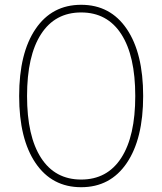

<svg xmlns="http://www.w3.org/2000/svg" viewBox="-20 -768 678 802"><path d="M319 14Q197 14 128.5 -87Q60 -188 60 -367Q60 -546 128.5 -647Q197 -748 319 -748Q441 -748 509.5 -647Q578 -546 578 -367Q578 -188 509.5 -87Q441 14 319 14ZM319 -18Q428 -18 486.5 -108.5Q545 -199 545 -367Q545 -535 486.5 -625.5Q428 -716 319 -716Q210 -716 151.5 -625.5Q93 -535 93 -367Q93 -199 151.5 -108.5Q210 -18 319 -18Z"/></svg>

Font: LINE Seed Sans Thin
Style: Regular
Weight: 250
Designer: LINE VX Design & Dalton Maag Ltd & Sandoll Inc
Foundry: Dalton Maag Ltd
Version: Version 1.003